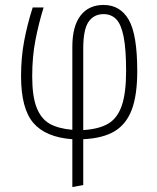

<svg xmlns="http://www.w3.org/2000/svg" viewBox="-20 -552 632 775"><path d="M316 10V195L272 203V10Q164 2 114.5 -56Q65 -114 65 -244Q65 -320 77.5 -386.5Q90 -453 112 -522H156Q136 -457 123 -390Q110 -323 110 -244Q110 -163 128 -117.5Q146 -72 180.5 -52.5Q215 -33 272 -28V-363Q272 -446 305 -489Q338 -532 398 -532Q465 -532 499.5 -472.5Q534 -413 534 -265Q534 -168 512 -109.5Q490 -51 443 -22.5Q396 6 316 10ZM489 -265Q489 -354 479 -404Q469 -454 449 -474.5Q429 -495 398 -495Q359 -495 337.5 -464Q316 -433 316 -356V-27Q380 -31 417 -53Q454 -75 471.5 -125.5Q489 -176 489 -265Z"/></svg>

Font: Fira Sans Extra Condensed ExtraLight
Style: Regular
Weight: 275
Width: 1
Designer: Carrois Corporate & Edenspiekermann AG
Foundry: Carrois Corporate GbR & Edenspiekermann AG
Version: Version 4.203